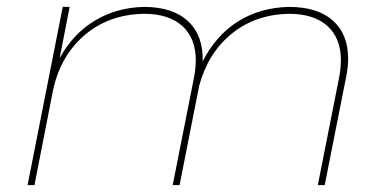

<svg xmlns="http://www.w3.org/2000/svg" viewBox="-20 -537 1107 557"><path d="M990 -366Q990 -342 984 -313L922 0H902L964 -313Q969 -341 969 -362Q969 -426 930 -461.5Q891 -497 818 -497Q721 -495 652.5 -439.5Q584 -384 558 -289L501 0H481L543 -313Q548 -341 548 -362Q548 -426 509 -461.5Q470 -497 397 -497Q294 -495 223 -433Q152 -371 132 -266L80 0H60L162 -517H182L153 -368Q191 -438 254 -476.5Q317 -515 397 -517Q481 -517 525.5 -475.5Q570 -434 568 -359Q606 -434 670 -474.5Q734 -515 818 -517Q901 -517 945.5 -477.5Q990 -438 990 -366Z"/></svg>

Font: TypoPRO Montserrat
Style: Italic
Weight: 250
Italic angle: -11.3°
Designer: Julieta Ulanovsky
Foundry: Julieta Ulanovsky
Version: Version 6.001